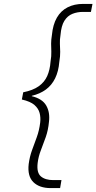

<svg xmlns="http://www.w3.org/2000/svg" viewBox="-20 -831 494 984"><path d="M240 133Q182 133 151 102.5Q120 72 127 10Q132 -28 144 -61Q156 -94 168.5 -128Q181 -162 186 -203Q189 -229 183 -252Q177 -275 156.5 -293Q136 -311 92 -321L99 -358Q149 -368 178.5 -389Q208 -410 222 -441.5Q236 -473 239 -515Q244 -545 243 -566.5Q242 -588 242 -607.5Q242 -627 246 -651Q251 -705 271.5 -740.5Q292 -776 326.5 -793.5Q361 -811 406 -811H454L446 -770H405Q376 -770 351 -760Q326 -750 310 -724.5Q294 -699 290 -651Q286 -627 287 -607Q288 -587 288.5 -565.5Q289 -544 284 -514Q280 -465 262.5 -429.5Q245 -394 215 -372Q185 -350 143 -340V-338Q197 -325 217 -290Q237 -255 231 -207Q227 -164 214.5 -128.5Q202 -93 189.5 -61Q177 -29 173 4Q167 54 189.5 73Q212 92 253 92H295L288 133Z"/></svg>

Font: DM Sans ExtraLight
Style: Italic
Weight: 250
Italic angle: -10°
Designer: Colophon Foundry, Jonny Pinhorn
Foundry: Colophon Foundry
Version: Version 4.004;gftools[0.9.30]